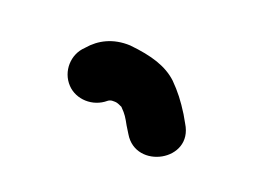

<svg xmlns="http://www.w3.org/2000/svg" viewBox="-43 -28 438 327"><g transform="rotate(20 175.5 136.0)"><path d="M172.1 157.6C172.1 157.6 169.6 156 171.8 158.2C179.9 166.2 183.3 171.8 189.8 183.7L197.7 196.5C229.1 249.7 317 202.4 282.3 146.4L274.3 132.4C261.9 112.6 251.9 99.6 237.3 85C217.2 66.3 189.5 57.6 149 53.5C117.5 52.1 94.3 64.7 78.5 83.1C78.3 83.4 77.9 83.8 77.6 84.1C58.6 102 57.3 133.6 76.1 153.4C93.4 171.7 124.3 172.9 144.9 155.4C147.1 153.7 150.1 152.5 153 152.5H157C162.8 152.5 167.7 155.8 172.1 157.6Z"/></g></svg>

Font: Smoothie
Style: Light
Weight: 400
Foundry: Cannot Into Space Fonts
Version: Version 0.8